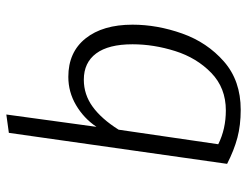

<svg xmlns="http://www.w3.org/2000/svg" viewBox="-107 -467 781 607"><g transform="rotate(90 283.5 -163.5)"><path d="M381 -78Q354 -38 312.5 -13.5Q271 11 223 11Q145 11 101.5 -43.5Q58 -98 58 -192Q58 -270 86 -349Q114 -428 174.5 -481Q235 -534 327 -534Q376 -534 415.5 -523.5Q455 -513 498 -491L400 199L342 207ZM390 -148 436 -463Q388 -487 329 -487Q258 -487 210.5 -441Q163 -395 141.5 -327Q120 -259 120 -192Q120 -116 149 -77Q178 -38 232 -38Q279 -38 317.5 -66Q356 -94 390 -148Z"/></g></svg>

Font: Fira Sans Light
Style: Italic
Weight: 300
Italic angle: -8°
Designer: bBox Type GmbH & Carrois Corporate GbR & Edenspiekermann AG
Foundry: bBox Type GmbH & Carrois Corporate GbR & Edenspiekermann AG
Version: Version 4.301